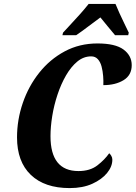

<svg xmlns="http://www.w3.org/2000/svg" viewBox="-20 -951 693 981"><path d="M336 10Q208 10 137.5 -57.5Q67 -125 67 -249Q67 -339 96.5 -425Q126 -511 180.5 -579.5Q235 -648 310.5 -688.5Q386 -729 478 -729Q569 -729 611 -698Q653 -667 653 -618Q653 -567 611.5 -541.5Q570 -516 508 -516Q509 -537 507 -562.5Q505 -588 499 -611Q493 -634 480 -648.5Q467 -663 446 -663Q407 -663 375 -636.5Q343 -610 317.5 -566Q292 -522 274 -468Q256 -414 247 -358.5Q238 -303 238 -255Q238 -77 381 -77Q440 -77 477.5 -106Q515 -135 538 -168Q543 -164 548.5 -155Q554 -146 554 -135Q554 -100 527 -67Q500 -34 451.5 -12Q403 10 336 10ZM302 -784Q319 -803 343 -828.5Q367 -854 391 -881Q415 -908 433 -931H570Q578 -911 590.5 -883.5Q603 -856 616 -829.5Q629 -803 638 -784L635 -771H568Q554 -788 531 -815.5Q508 -843 493 -862Q460 -838 428.5 -814Q397 -790 369 -771H299Z"/></svg>

Font: Noto Serif Condensed ExtraBold
Style: Italic
Weight: 800
Width: 3
Italic angle: -12°
Designer: Monotype Design Team
Foundry: Monotype Imaging Inc.
Version: Version 2.014; ttfautohint (v1.8.4.7-5d5b)